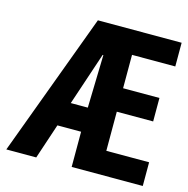

<svg xmlns="http://www.w3.org/2000/svg" viewBox="-95 -715 790 806"><g transform="rotate(15 300.0 -311.5)"><path d="M2 0 233 -623H597V-520H409V-375H567V-273H409V-103H595V0H286V-153H183L132 0ZM213 -258H287L293 -488H290Z"/></g></svg>

Font: Inconsolata Expanded ExtraBold
Style: Regular
Weight: 800
Width: 7
Monospace: yes
Designer: Raph Levien, Cyreal, Brenton Simpson
Foundry: Raph Levien, Cyreal, Google
Version: Version 3.001; ttfautohint (v1.8.2.53-6de2)